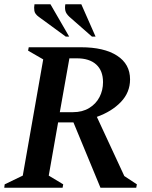

<svg xmlns="http://www.w3.org/2000/svg" viewBox="-27 -882 714 902"><path d="M-7 0 -5 -16 80 -57 176 -603 105 -644 108 -660H353Q462 -660 523 -620.5Q584 -581 584 -509Q584 -448 541 -403Q498 -358 428 -333L557 -55L616 -16L613 0H445L318 -307H246L202 -57L270 -16L267 0ZM334 -608H299L254 -355H316Q360 -355 392 -374.5Q424 -394 440.5 -426Q457 -458 457 -496Q457 -550 425 -579Q393 -608 334 -608ZM405 -710 299 -803Q283 -818 280 -832Q277 -846 280 -862H355L422 -710ZM282 -710 155 -803Q137 -816 134.5 -831Q132 -846 135 -862H210L298 -710Z"/></svg>

Font: Spectral SemiBold
Style: Italic
Weight: 600
Italic angle: -10°
Designer: Jean-Baptiste Levee
Foundry: Production Type
Version: Version 2.001